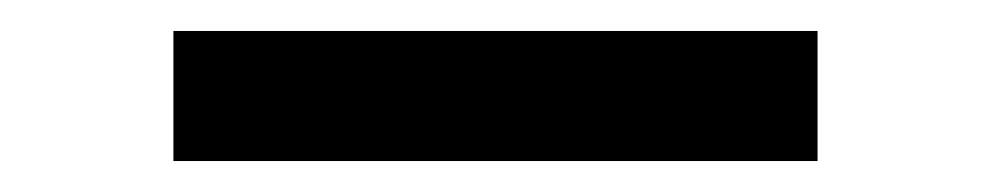

<svg xmlns="http://www.w3.org/2000/svg" viewBox="-20 -402 640 124"><path d="M92 -298V-382H508V-298Z"/></svg>

Font: Iosevka Slab Medium Extended
Style: Regular
Weight: 500
Width: 7
Monospace: yes
Designer: Belleve Invis
Foundry: Belleve Invis
Version: Version 11.1.1; ttfautohint (v1.8.3)